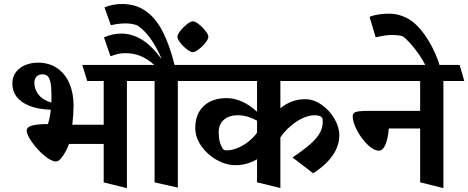

<svg xmlns="http://www.w3.org/2000/svg" viewBox="-20 -911 2390 980"><path d="M719.2 -497.6H627.9V49.3L509.3 20V-176.3H332Q326.7 -160.2 315.7 -139.2Q304.7 -118.2 291.3 -102.5Q277.8 -86.9 266.1 -86.9Q241.7 -86.9 206.1 -116.9Q170.4 -147 143.3 -185.3Q116.2 -223.6 116.2 -243.7Q116.2 -262.7 144.3 -270.3Q172.4 -277.8 224.6 -277.8Q234.4 -307.1 239.3 -351.1Q175.3 -353 131.1 -370.4Q86.9 -387.7 64.9 -417Q43 -446.3 43 -484.4Q43 -519.5 62 -543.7Q81.1 -567.9 110.8 -579.6Q140.6 -591.3 172.9 -591.3Q231 -591.3 272 -563Q313 -534.7 334.2 -485.1Q355.5 -435.5 355.5 -373.5Q355.5 -330.1 349.1 -274.4H509.3V-497.6H425.3L399.9 -579.6H695.8ZM242.2 -387.7Q242.7 -398.9 242.7 -420.4Q242.7 -462.9 238.3 -486.8Q233.9 -510.7 224.1 -521.2Q214.4 -531.7 196.8 -531.7Q177.2 -531.7 166.3 -519.8Q155.3 -507.8 155.3 -488.8Q155.3 -453.6 178 -426.3Q200.7 -398.9 242.2 -387.7Z M986.3 -497.6H887.7V46.4L769 20V-497.6H691.9L667.5 -579.6H767.6Q731.4 -611.3 696.5 -625.5Q661.6 -639.6 621.1 -639.6Q599.6 -639.6 583.5 -636Q567.4 -632.3 543.9 -624L510.7 -720.2Q554.7 -739.7 599.1 -739.7Q651.9 -739.7 702.1 -710Q752.4 -680.2 806.2 -607.9Q778.3 -672.4 748 -714.4Q717.8 -756.3 682.1 -780.8Q654.8 -791.5 621.6 -791.5Q584.5 -791.5 545.9 -782.2L513.2 -873.5Q555.7 -890.6 602.5 -890.6Q672.9 -890.6 723.9 -854.7Q774.9 -818.8 810.1 -750.7Q845.2 -682.6 871.1 -579.6H963.4ZM885.7 -723.6Q885.7 -734.9 900.6 -753.9Q915.5 -772.9 934.3 -787.6Q953.1 -802.2 964.4 -802.2Q976.1 -802.2 995.1 -787.4Q1014.2 -772.5 1028.8 -753.4Q1043.5 -734.4 1043.5 -723.6Q1043.5 -711.4 1028.3 -692.4Q1013.2 -673.3 993.9 -658.9Q974.6 -644.5 964.4 -644.5Q954.1 -644.5 934.8 -658.9Q915.5 -673.3 900.6 -692.4Q885.7 -711.4 885.7 -723.6Z M1711.9 -221.2Q1711.9 -167 1678.7 -118.7Q1645.5 -70.3 1578.6 -26.4L1473.1 -107.4Q1530.8 -146 1564.2 -175.8Q1597.7 -205.6 1612.5 -232.4Q1627.4 -259.3 1627.4 -289.1Q1627.4 -306.6 1623 -311.5Q1619.6 -316.4 1609.6 -319.6Q1599.6 -322.8 1586.4 -322.8Q1557.6 -322.8 1525.4 -308.1Q1493.2 -293.5 1463.1 -267.6Q1433.1 -241.7 1411.1 -209.5V48.8L1292 19.5V-98.1Q1268.6 -84 1240 -75.9Q1211.4 -67.9 1183.1 -67.9Q1134.3 -67.9 1086.2 -94.7Q1038.1 -121.6 1007.3 -165.8Q976.6 -210 976.6 -258.3Q976.6 -305.2 995.8 -339.4Q1015.1 -373.5 1050.8 -391.8Q1086.4 -410.2 1135.3 -410.2Q1215.8 -410.2 1292 -340.8V-497.6H949.7L924.8 -579.6H1745.6L1769.5 -497.6H1411.1V-358.4Q1438.5 -381.3 1470.7 -393.1Q1502.9 -404.8 1536.1 -404.8Q1581.1 -404.8 1621.8 -376.2Q1662.6 -347.7 1687.3 -304.4Q1711.9 -261.2 1711.9 -221.2ZM1292 -233.4V-294.9Q1242.2 -322.8 1192.9 -322.8Q1149.9 -322.8 1123.3 -300.3Q1096.7 -277.8 1096.2 -235.8Q1096.2 -182.6 1118.2 -150.4Q1123 -143.6 1137.7 -143.6Q1163.1 -143.6 1192.4 -155.5Q1221.7 -167.5 1248 -188.2Q1274.4 -209 1292 -233.4Z M1913.6 -142.1Q1887.7 -142.1 1856.2 -172.6Q1824.7 -203.1 1802.5 -245.1Q1780.3 -287.1 1780.3 -317.4Q1780.3 -329.1 1787.6 -335Q1794.9 -340.8 1813 -343Q1831.1 -345.2 1867.2 -345.2H2124.5V-497.6H1743.2L1718.8 -579.6H2326.2L2349.6 -497.6H2243.2V49.3L2124.5 19.5V-255.4H1964.4Q1960.9 -206.1 1947.8 -174.1Q1934.6 -142.1 1913.6 -142.1Z M2156.2 -567.4Q2141.6 -599.6 2118.7 -632.8Q2095.7 -666 2072.8 -691.4Q2049.8 -716.8 2034.7 -726.1Q2014.6 -732.4 1978.5 -732.4Q1946.3 -732.4 1897.5 -720.2L1866.2 -825.2Q1906.7 -841.3 1966.8 -841.3Q2001.5 -840.8 2032 -829.6Q2062.5 -818.4 2083.5 -802.2Q2128.4 -768.1 2167.7 -702.9Q2207 -637.7 2227.1 -567.4Z"/></svg>

Font: Vesper Libre
Style: Bold
Weight: 700
Designer: Robert Keller & Kimya Gandhi
Foundry: Mota Italic
Version: Version 1.058